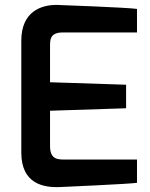

<svg xmlns="http://www.w3.org/2000/svg" viewBox="-20 -752 607 775"><path d="M66 -136C66 -9 157 6 223 3C223 3 497 -9 533 -14V-108H244C215 -108 183 -107 182 -160V-305L489 -315V-410L182 -420V-565C182 -592 182 -621 234 -621H533V-716C492 -722 213 -732 213 -732C145 -734 66 -704 66 -588Z"/></svg>

Font: Exo
Style: Demi Bold
Weight: 600
Designer: Natanael Gama
Version: Version 1.00